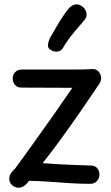

<svg xmlns="http://www.w3.org/2000/svg" viewBox="-20 -860 514 892"><path d="M81 -453Q60 -453 49.5 -465.5Q39 -478 39 -496Q39 -513 50.5 -525Q62 -537 82 -537Q168 -537 224.5 -537Q281 -537 315.5 -537Q350 -537 371 -537.5Q392 -538 407 -539Q426 -541 438 -527.5Q450 -514 450 -497Q450 -490 447.5 -483Q445 -476 441 -470Q400 -409 355.5 -344.5Q311 -280 266 -218Q221 -156 178 -102Q217 -99 254 -97Q291 -95 327.5 -93.5Q364 -92 401 -91Q421 -91 431.5 -79Q442 -67 442 -50Q442 -32 430.5 -19Q419 -6 398 -6Q352 -6 305.5 -9Q259 -12 212 -15.5Q165 -19 115 -20Q102 -2 89 5.5Q76 13 65 12Q49 12 36 0Q23 -12 23 -29Q23 -43 31 -55Q39 -67 50 -77Q67 -100 88.5 -129.5Q110 -159 134.5 -193.5Q159 -228 184.5 -263.5Q210 -299 234 -333.5Q258 -368 279 -398.5Q300 -429 316 -452ZM273 -638Q265 -623 247.5 -620.5Q230 -618 214 -629Q201 -637 203 -653Q205 -669 212 -683Q225 -706 240.5 -732.5Q256 -759 271.5 -782.5Q287 -806 298 -819Q315 -838 331.5 -839.5Q348 -841 362 -830Q377 -820 381.5 -800.5Q386 -781 369 -763Q352 -744 323 -709Q294 -674 273 -638Z"/></svg>

Font: Playpen Sans
Style: Regular
Weight: 400
Designer: Laura Meseguer, Veronika Burian, José Scaglione, Kostas Bartsokas, Vera Evstafieva, Tom Grace, Yorlmar Campos
Foundry: TypeTogether
Version: Version 2.000